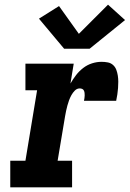

<svg xmlns="http://www.w3.org/2000/svg" viewBox="-20 -803 556 823"><path d="M24 0V-114H89L139 -416H89V-530H296L282 -445Q293 -464 306 -481Q319 -498 336.5 -511.5Q354 -525 374.5 -531.5Q395 -538 415 -538Q429 -538 442 -535.5Q455 -533 464.5 -524.5Q474 -516 478.5 -504Q483 -492 485 -479Q487 -466 487 -452.5Q487 -439 486 -425.5Q485 -412 483 -398.5Q481 -385 478 -371H340Q341 -377 342 -382.5Q343 -388 343 -393.5Q343 -399 342.5 -404.5Q342 -410 339.5 -415Q337 -420 332 -422Q327 -424 322 -424Q310 -424 301 -415Q292 -406 286 -395Q280 -384 276 -373Q272 -362 269 -351Q266 -340 263.5 -328.5Q261 -317 259 -305L227 -114H289V0ZM364 -594H255L147 -723L233 -777L318 -658L443 -783L516 -717Z"/></svg>

Font: Iosevka Curly Slab HvObl
Style: Regular
Weight: 900
Italic angle: -9°
Monospace: yes
Designer: Belleve Invis
Foundry: Belleve Invis
Version: Version 11.1.0; ttfautohint (v1.8.3)